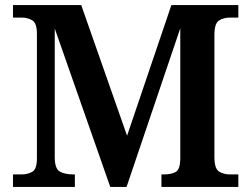

<svg xmlns="http://www.w3.org/2000/svg" viewBox="-20 -734 987 754"><path d="M31 0V-49H64Q89 -49 107 -59.5Q125 -70 125 -112V-601Q125 -643 107 -654Q89 -665 64 -665H31V-714H299L479 -201L653 -714H916V-665H884Q858 -665 840 -653.5Q822 -642 822 -597V-117Q822 -72 840 -60.5Q858 -49 884 -49H916V0H614V-49H622Q654 -49 670.5 -59Q687 -69 688 -108V-623L477 0H413L195 -622V-117Q195 -72 214.5 -60.5Q234 -49 269 -49H274V0Z"/></svg>

Font: Noto Serif Khojki SemiBold
Style: Regular
Weight: 600
Version: Version 2.003